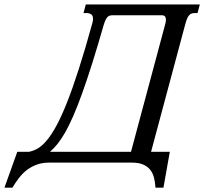

<svg xmlns="http://www.w3.org/2000/svg" viewBox="-212 -736 959 869"><path d="M11.2 0Q-20 0 -44.7 8.8Q-69.3 17.6 -89.4 32.7Q-109.4 47.9 -125.5 68.6Q-141.6 89.4 -155.8 113.3H-191.9L-133.8 -48.8H-81.5Q-61 -52.7 -41 -64.2Q-21 -75.7 0 -100.8Q21 -126 43.5 -167.2Q65.9 -208.5 91.1 -271.7Q116.2 -335 144.5 -423.1Q172.9 -511.2 205.6 -629.9Q209 -641.6 209 -650.4Q209 -666 200.4 -671.4Q191.9 -676.8 180.7 -676.8H166L176.3 -715.8H692.4L682.1 -676.8H668Q660.6 -676.8 654.8 -674.6Q648.9 -672.4 643.8 -666.7Q638.7 -661.1 634.5 -650.9Q630.4 -640.6 626 -624.5L471.7 -48.8H556.6L527.8 113.3H491.7Q490.2 89.4 485.1 68.6Q480 47.9 468 32.7Q456.1 17.6 436 8.8Q416 0 384.8 0ZM535.2 -624.5Q539.1 -637.7 539.1 -647.5Q539.1 -656.2 534.7 -661.6Q530.3 -667 519 -667H296.4Q278.8 -667 270.8 -654.5Q262.7 -642.1 257.8 -624.5Q229.5 -525.9 205.3 -449.2Q181.2 -372.6 159.9 -313.7Q138.7 -254.9 119.9 -211.7Q101.1 -168.5 83.3 -137.2Q65.4 -106 48.6 -85Q31.7 -64 14.2 -48.8H380.9Z"/></svg>

Font: Arian Grqi
Style: Italic
Weight: 400
Italic angle: -15°
Designer: Ruben Hakobyan (Tarumian)
Foundry: Ruben Hakobyan (Tarumian)
Version: Version 1.002